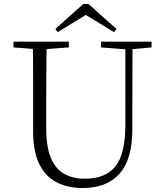

<svg xmlns="http://www.w3.org/2000/svg" viewBox="-20 -933 828 968"><path d="M426 -913 567 -787 555 -771 389 -872H436L271 -771L259 -787L400 -913ZM397 15Q322 15 265.5 -14Q209 -43 178 -106Q147 -169 147 -271V-387Q147 -472 147 -556Q147 -640 145 -723H215Q214 -641 213.5 -557Q213 -473 213 -387V-286Q213 -193 236.5 -137Q260 -81 304 -56.5Q348 -32 407 -32Q513 -32 562.5 -95Q612 -158 612 -303V-723H648L647 -278Q647 -130 583 -57.5Q519 15 397 15ZM48 -694V-723H327V-694L194 -684H175ZM489 -694V-723H744V-694L636 -684H618Z"/></svg>

Font: Noto Serif HK
Style: Regular
Weight: 200
Designer: Ryoko NISHIZUKA 西塚涼子 (kana & ideographs); Frank Grießhammer (Latin, Greek & Cyrillic); Wenlong ZHANG 张文龙 (bopomofo); San
Foundry: Adobe
Version: Version 2.001;hotconv 1.1.0;makeotfexe 2.6.0